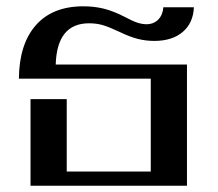

<svg xmlns="http://www.w3.org/2000/svg" viewBox="-20 -590 692 610"><path d="M77 -275H192V-45H459V-340H40Q41 -450 94 -510Q147 -570 245 -570Q279 -570 309.5 -562.5Q340 -555 375 -537Q401 -523 416.5 -518Q432 -513 445 -513Q468 -513 482.5 -527.5Q497 -542 499 -567H596Q594 -517 560.5 -488.5Q527 -460 470 -460Q443 -460 417.5 -466.5Q392 -473 359 -489Q325 -505 305.5 -510.5Q286 -516 263 -516Q161 -516 157 -385H574V0H77Z"/></svg>

Font: Fahkwang Medium
Style: Regular
Weight: 500
Version: Version 1.000; ttfautohint (v1.6)